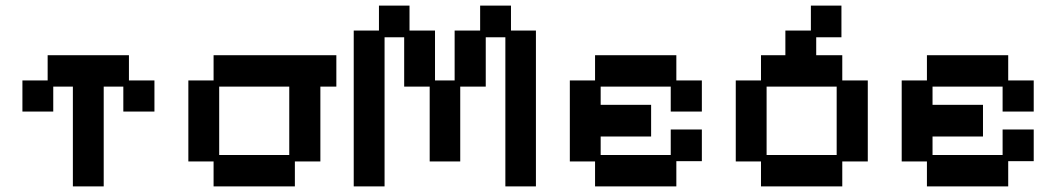

<svg xmlns="http://www.w3.org/2000/svg" viewBox="-20 -653 3769 685"><path d="M240 12V-344H170V-255H60V-366H150V-456H440V-366H531V-255H420V-344H350V12Z M742 12V-77H652V-366H742V-456H1180V-344H1123V-77H1032V12ZM762 -100H1012V-344H762Z M1242 12V-544H1332V-633H1441V-544H1532V-366H1602V-544H1693V-633H1803V-544H1892V12H1783V-520H1713V-344H1622V-77H1513V-344H1422V-520H1352V12Z M2103 12V-77H2013V-366H2103V-456H2393V-366H2484V-255H2373V-344H2123V-279H2303V-166H2123V-100H2373V-191H2484V-78H2393V12Z M2695 12V-77H2605V-366H2695V-456H2782V-544H2873V-633H2982V-520H2892V-456H2985V-366H3076V-77H2985V12ZM2715 -100H2965V-344H2715Z M3287 12V-77H3197V-366H3287V-456H3577V-366H3668V-255H3557V-344H3307V-279H3487V-166H3307V-100H3557V-191H3668V-78H3577V12Z"/></svg>

Font: Pixelify Sans Medium
Style: Regular
Weight: 500
Designer: Stefie Justprince
Foundry: Typecalism Foundryline
Version: Version 1.000;February 13, 2025;FontCreator 15.0.0.3015 64-b